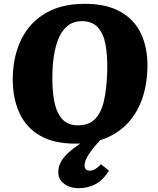

<svg xmlns="http://www.w3.org/2000/svg" viewBox="-20 -739 829 1008"><path d="M392 249Q365 249 341 239.5Q317 230 301.5 211.5Q286 193 286 166Q286 138 298 114Q310 90 335.5 66Q361 42 401 15Q394 15 387 15Q380 15 373 15Q263 15 190 -27Q117 -69 81.5 -147Q46 -225 47 -329Q49 -449 94 -536.5Q139 -624 222 -671.5Q305 -719 425 -719Q538 -719 611.5 -678Q685 -637 720.5 -562Q756 -487 754 -384Q752 -288 723 -211Q694 -134 639.5 -81Q585 -28 506 -3Q479 26 460.5 50.5Q442 75 433 94.5Q424 114 424 131Q424 144 431.5 150.5Q439 157 452 157Q466 157 481 148Q496 139 510 123L552 157Q522 206 482 227.5Q442 249 392 249ZM389 -81Q446 -81 478.5 -113.5Q511 -146 525.5 -209Q540 -272 543 -363Q545 -446 534 -505Q523 -564 493 -596Q463 -628 410 -628Q359 -628 325.5 -595Q292 -562 274.5 -500Q257 -438 255 -351Q253 -267 265 -206.5Q277 -146 307 -113.5Q337 -81 389 -81Z"/></svg>

Font: Literata 18pt ExtraBold
Style: Italic
Weight: 800
Italic angle: -2°
Designer: Latin by Veronika Burian and Jose Scaglione. Greek by Irene Vlachou. Cyrillic by Vera Evstafieva
Foundry: TypeTogether
Version: Version 3.103;gftools[0.9.29]